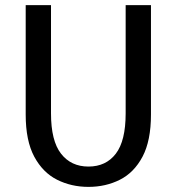

<svg xmlns="http://www.w3.org/2000/svg" viewBox="-20 -720 690 751"><path d="M326 11Q259 11 203.2 -17Q147.5 -45 114 -107.2Q80.5 -169.5 80.5 -272V-700H179.5V-276.5Q179.5 -169 218.8 -118.8Q258 -68.5 326 -68.5Q394.5 -68.5 433 -118.8Q471.5 -169 471.5 -276.5V-700H570.5V-272Q570.5 -169.5 537.5 -107.2Q504.5 -45 449 -17Q393.5 11 326 11Z"/></svg>

Font: Trispace
Style: Regular
Weight: 400
Designer: Tyler Finck
Foundry: Etcetera Type Company
Version: Version 1.210; ttfautohint (v1.8.3)